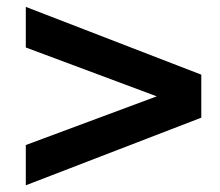

<svg xmlns="http://www.w3.org/2000/svg" viewBox="-20 -534 640 558"><path d="M55 4.5V-112.5L435.5 -254L55 -396V-514L565 -317V-192Z"/></svg>

Font: Chivo Mono Medium
Style: Regular
Weight: 500
Monospace: yes
Designer: Hector Gatti
Foundry: Omnibus-Type
Version: Version 1.008